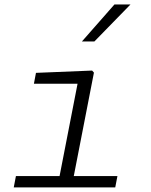

<svg xmlns="http://www.w3.org/2000/svg" viewBox="-20 -818 660 838"><path d="M40 0H483L492.5 -49.5H302L390 -501L382 -510L137 -500L128 -452.5H318.5L240 -49.5H49.5ZM337.5 -637 479.5 -798.5H549.5L392 -637Z"/></svg>

Font: Monaspace Neon ExtraLight
Style: Italic
Weight: 200
Italic angle: -11°
Designer: Riley Cran & the Lettermatic Team
Foundry: Lettermatic
Version: Version 1.200 (Monaspace Neon)